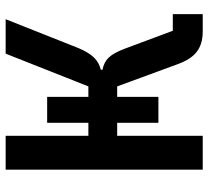

<svg xmlns="http://www.w3.org/2000/svg" viewBox="-49 -689 738 680"><g transform="rotate(-90 320.0 -349.0)"><path d="M225 -303H179V0H59V-698H179V-405H225V-551H317V-405H354L470 -698H592L490 -441Q475 -405 457 -386Q439 -367 413 -361V-355Q440 -350 456.5 -332.5Q473 -315 488 -275L551 -106H610V0H548Q505 0 477.5 -20.5Q450 -41 433 -88L354 -303H317V-157H225Z"/></g></svg>

Font: Writer SemiBold
Style: Regular
Weight: 600
Monospace: yes
Designer: Mike Abbink, Paul van der Laan, Pieter van Rosmalen
Foundry: Bold Monday
Version: Version 2.001 2020